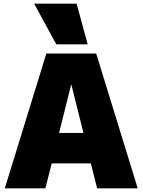

<svg xmlns="http://www.w3.org/2000/svg" viewBox="-20 -1020 772 1040"><path d="M231 -730H501L726 0H506L472 -135H260L226 0H6ZM432 -300 367 -560H365L300 -300ZM165 -1000H395L455 -780H285Z"/></svg>

Font: Enso Black
Style: Regular
Weight: 900
Designer: Coji Morishita
Foundry: UNDERFOREST DESIGN
Version: Version 1.000